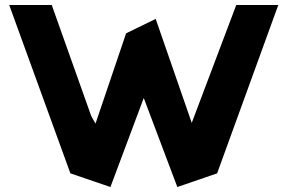

<svg xmlns="http://www.w3.org/2000/svg" viewBox="-20 -733 1155 772"><path d="M606 -657 487 -599 364 -236 347 -266 188 -713H17L263 -36L424 19L558 -339L693 19L853 -36L1099 -713H930L751 -239Z"/></svg>

Font: Bluebird
Style: SfBdExt
Weight: 700
Designer: Jasper
Foundry: Cannot Into Space Fonts
Version: Version 0.98